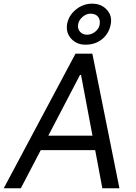

<svg xmlns="http://www.w3.org/2000/svg" viewBox="-40 -1017 736 1037"><path d="M72.4 0H-19.9L367.9 -727.3H458.8L605.1 0H512.8L474.1 -206H180ZM421.9 -775.6Q373.9 -775.6 344.5 -808.1Q315 -840.6 322.4 -886.4Q329.9 -932.2 369.1 -964.7Q408.4 -997.2 457.4 -997.2Q506.7 -997.2 536.8 -964.7Q566.8 -932.2 558.2 -886.4Q549 -836.6 512.1 -806.1Q475.1 -775.6 421.9 -775.6ZM220.9 -284.1H459.5L397.7 -612.2H392ZM430.4 -829.5Q454.5 -829.5 475.1 -846.4Q495.7 -863.3 498.6 -886.4Q502.1 -911.9 488.6 -927.6Q475.1 -943.2 448.9 -943.2Q426.1 -943.2 406.1 -926Q386 -908.7 382.1 -886.4Q377.8 -862.2 391.9 -845.9Q405.9 -829.5 430.4 -829.5Z"/></svg>

Font: Karasuma Gothic
Style: Italic
Weight: 400
Italic angle: -9.39999°
Designer: Rasmus Andersson / Ryoko Nishizuka
Foundry: Genbu
Version: Version 1.00